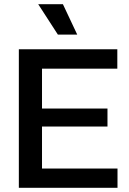

<svg xmlns="http://www.w3.org/2000/svg" viewBox="-20 -895 615 915"><path d="M255.9 -730 162.1 -875H279.8L348.1 -730ZM69.8 0V-660.2H539.1V-567.9H180.2V-377.9H492.2V-292H180.2V-91.8H540V0Z"/></svg>

Font: Bricolage Grotesque Medium
Style: Regular
Weight: 500
Designer: Mathieu Triay
Foundry: Atelier Triay
Version: Version 1.000;gftools[0.9.30]